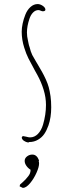

<svg xmlns="http://www.w3.org/2000/svg" viewBox="-20 -693 362 950"><path d="M119.6 12.2 124.5 9.8Q148.9 9.8 168.5 -2Q187 -12.7 199 -30Q210.9 -47.4 219.7 -72.3Q233.4 -111.8 233.4 -162.1Q233.4 -192.9 230 -216.8Q226.1 -243.2 221.2 -261.2Q216.3 -279.3 206.5 -300.8Q197.3 -320.8 188 -337.4Q178.7 -354 165 -377L157.2 -390.1L139.6 -420.9L132.3 -439L127.4 -456.5Q122.1 -472.2 121.6 -476.6L118.2 -493.2Q113.3 -512.7 113.3 -532.2Q113.3 -563 125.5 -599.6Q131.8 -619.1 143.6 -631.1Q155.3 -643.1 170.4 -643.1Q174.8 -643.1 181.2 -640.1Q188 -637.2 191.4 -637.2Q204.6 -637.2 204.6 -645Q204.6 -655.3 191.7 -664.1Q178.7 -672.9 166.5 -672.9Q147 -672.9 130.9 -658.4Q114.7 -644 105.5 -620.6Q96.7 -598.6 92 -576.4Q87.4 -554.2 87.4 -536.1Q87.4 -496.1 100.1 -456.5Q108.9 -427.7 120.6 -404.3Q132.3 -380.9 153.3 -342.8L165 -321.8Q184.1 -287.1 195.8 -249Q207.5 -210.9 207.5 -173.8Q207.5 -126 192.9 -76.2Q184.6 -47.9 167.7 -30.5Q150.9 -13.2 128.4 -13.2Q121.6 -13.2 109.9 -16.6Q100.1 -19 92.3 -20L87.4 -12.2Q88.9 -2.9 98.4 3.7Q107.9 10.3 119.6 12.2ZM199.2 -640.1H198.2V-641.1Q199.2 -641.1 199.2 -640.1ZM129.4 212.9Q147.9 190.4 160.6 161.9Q173.3 133.3 173.3 116.2Q173.3 107.4 171.4 104L173.3 101.1Q162.6 71.8 140.1 71.8Q125.5 71.8 113.8 80.8Q102.1 89.8 102.1 103Q102.1 115.2 110.4 127.2Q118.7 139.2 131.3 147Q131.3 156.2 128.4 164.1Q124.5 175.3 106.9 194.3Q100.6 200.7 92.3 208.5Q84 216.3 79.1 220.2L77.1 229L93.3 236.8Q109.9 236.3 129.4 212.9Z"/></svg>

Font: Amatica SC
Style: Regular
Weight: 400
Designer: Vernon Adams, Ben Nathan
Foundry: newtypography
Version: Version 2.001